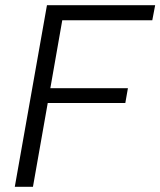

<svg xmlns="http://www.w3.org/2000/svg" viewBox="-20 -720 618 740"><path d="M37 0 161 -700H578L567 -642H220L174 -380H473L463 -323H164L107 0Z"/></svg>

Font: DM Sans 10pt Light
Style: Italic
Weight: 300
Italic angle: -10°
Version: Version 4.004;gftools[0.9.30]